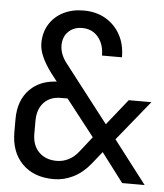

<svg xmlns="http://www.w3.org/2000/svg" viewBox="-53 -787 721 843"><g transform="rotate(5 307.5 -365.5)"><path d="M215 9Q127 9 76 -42.5Q25 -94 25 -182V-239Q25 -322 73 -370.5Q121 -419 203 -419L194 -415L163 -455Q137 -490 123 -521.5Q109 -553 109 -581Q109 -628 131 -664Q153 -700 192 -720Q231 -740 282 -740Q337 -740 378.5 -716Q420 -692 443.5 -649.5Q467 -607 467 -550H379Q379 -600 352.5 -631.5Q326 -663 282 -663Q245 -663 221.5 -640Q198 -617 198 -579Q198 -560 205.5 -540.5Q213 -521 227 -503L422 -251L513 -365H613L470 -189L615 0H516L419 -128L376 -74Q342 -32 300.5 -11.5Q259 9 215 9ZM221 -72Q249 -72 274 -85Q299 -98 318 -123L370 -189L245 -349H215Q168 -349 140.5 -319.5Q113 -290 113 -239V-182Q113 -131 142.5 -101.5Q172 -72 221 -72Z"/></g></svg>

Font: Atlassian Mono
Style: Regular
Weight: 400
Monospace: yes
Designer: Philipp Nurullin, Konstantin Bulenkov
Foundry: Modifications by Atlassian Pty Ltd, manufactured by JetBrains
Version: Version 2.304